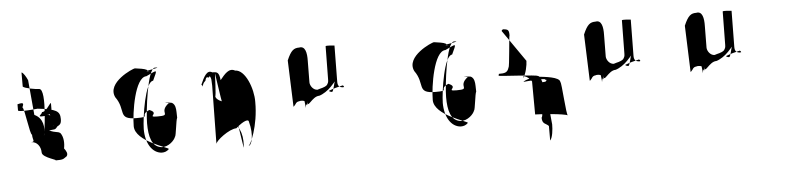

<svg xmlns="http://www.w3.org/2000/svg" viewBox="-38 -638 3780 907"><g transform="rotate(-5 1851.5 -184.5)"><path d="M48 -274V-303C82 -312 76 -302 70 -286C80 -282 94 -154 104 -154C104 -128 118 -120 97 -119C124 -119 142 -95 142 -66C142 -40 227 -23 200 -23C246 -23 240 -27 258 -38C267 -50 258 -64 249 -76C254 -100 253 -131 238 -150C223 -160 218 -152 186 -167C212 -171 214 -165 226 -182C238 -189 246 -192 246 -216C246 -254 228 -264 141 -274C141 -274 48 -264 48 -274ZM80 -384C89 -375 140 -366 156 -366C196 -366 159 -126 160 -147C170 -182 164 -228 123 -246L108 -412C101 -428 88 -450 80 -451ZM158 -236C184 -236 182 -240 185 -251C203 -253 210 -178 206 -186C214 -208 212 -232 196 -238C188 -240 197 -241 182 -241C208 -241 206 -256 206 -290C206 -311 186 -256 160 -256C160 -246 134 -236 158 -236Z M511 -296C558 -232 510 -189 602 -189C676 -189 614 -199 666 -222C717 -202 646 -188 702 -188C774 -188 706 -204 760 -246C808 -246 716 -251 752 -251C800 -251 792 -210 794 -174C788 -165 781 -86 776 -86C772 -71 743 -39 708 -42C662 -48 650 -97 650 -160C650 -213 674 -419 710 -419C758 -419 632 -404 668 -404C716 -404 632 -402 668 -402C697 -418 600 -424 616 -424C606 -424 476 -368 511 -296ZM586 -152C586 -216 612 -382 666 -382C722 -408 722 -414 696 -358C658 -358 633 -190 632 -134C632 -67 662 -19 707 -16C722 -16 732 -20 742 -30C744 -38 586 -78 586 -152Z M920 -316C938 -358 954 -388 978 -373C1000 -373 1010 -372 1014 -333C1036 -360 1058 -388 1086 -372C1134 -372 1169 -279 1168 -217C1169 -101 1126 -12 1118 -12C1133 -12 1148 -60 1130 -126C1130 -137 1110 -137 1068 -100C1034 -100 968 -49 968 -34L972 -310C972 -319 970 -352 970 -342C970 -346 964 -364 960 -350C954 -350 948 -360 942 -336C942 -336 928 -326 928 -310C928 -310 920 -331 920 -316ZM982 -260C982 -244 1012 -228 1036 -228C1074 -225 1096 41 1096 -14C1100 -76 1079 -122 1042 -127C1019 -127 990 -381 990 -366C990 -366 986 -256 982 -260Z M1338 -398 1346 -179C1346 -174 1358 -192 1356 -188C1360 -197 1368 -201 1374 -201C1380 -204 1394 -203 1400 -200C1400 -194 1404 -176 1403 -167C1410 -208 1412 -154 1412 -198C1412 -158 1436 -219 1472 -219C1490 -224 1514 -240 1530 -257L1551 -280C1548 -277 1540 -232 1534 -232C1528 -232 1522 -234 1519 -238C1544 -248 1561 -252 1586 -258C1590 -256 1592 -254 1592 -249C1592 -249 1590 -254 1590 -249C1567 -249 1562 -260 1562 -278L1564 -449C1564 -449 1522 -454 1522 -449C1522 -449 1520 -297 1520 -292C1520 -278 1518 -276 1512 -266C1498 -254 1482 -254 1466 -248C1446 -248 1431 -270 1431 -286L1432 -388C1433 -426 1426 -460 1397 -454C1372 -454 1358 -445 1338 -398Z M1929 -296C1976 -232 1928 -189 2020 -189C2094 -189 2032 -199 2084 -222C2135 -202 2064 -188 2120 -188C2192 -188 2124 -204 2178 -246C2226 -246 2134 -251 2170 -251C2218 -251 2210 -210 2212 -174C2206 -165 2199 -86 2194 -86C2190 -71 2161 -39 2126 -42C2080 -48 2068 -97 2068 -160C2068 -213 2092 -419 2128 -419C2176 -419 2050 -404 2086 -404C2134 -404 2050 -402 2086 -402C2115 -418 2018 -424 2034 -424C2024 -424 1894 -368 1929 -296ZM2004 -152C2004 -216 2030 -382 2084 -382C2140 -408 2140 -414 2114 -358C2076 -358 2051 -190 2050 -134C2050 -67 2080 -19 2125 -16C2140 -16 2150 -20 2160 -30C2162 -38 2004 -78 2004 -152Z M2324 -239 2326 -248C2354 -248 2367 -250 2374 -274C2379 -274 2389 -422 2392 -425C2392 -450 2388 -454 2364 -456C2360 -454 2357 -453 2357 -448L2461 -298C2461 -278 2452 -236 2440 -220C2432 -230 2458 -230 2479 -199L2480 -42C2500 -42 2618 -34 2634 -24C2626 -21 2618 -184 2612 -184C2612 -209 2538 -215 2513 -218C2490 -218 2451 -212 2438 -200C2438 -200 2555 -212 2542 -200C2542 -200 2555 -204 2542 -192C2518 -190 2523 -194 2510 -150C2510 -150 2522 -36 2509 -24C2509 8 2528 4 2540 18V87C2552 74 2556 36 2556 12C2552 -24 2538 -222 2508 -222C2508 -228 2328 -236 2324 -239Z M2743 -398 2751 -179C2751 -174 2763 -192 2761 -188C2765 -197 2773 -201 2779 -201C2785 -204 2799 -203 2805 -200C2805 -194 2809 -176 2808 -167C2815 -208 2817 -154 2817 -198C2817 -158 2841 -219 2877 -219C2895 -224 2919 -240 2935 -257L2956 -280C2953 -277 2945 -232 2939 -232C2933 -232 2927 -234 2924 -238C2949 -248 2966 -252 2991 -258C2995 -256 2997 -254 2997 -249C2997 -249 2995 -254 2995 -249C2972 -249 2967 -260 2967 -278L2969 -449C2969 -449 2927 -454 2927 -449C2927 -449 2925 -297 2925 -292C2925 -278 2923 -276 2917 -266C2903 -254 2887 -254 2871 -248C2851 -248 2836 -270 2836 -286L2837 -388C2838 -426 2831 -460 2802 -454C2777 -454 2763 -445 2743 -398Z M3221 -398 3229 -179C3229 -174 3241 -192 3239 -188C3243 -197 3251 -201 3257 -201C3263 -204 3277 -203 3283 -200C3283 -194 3287 -176 3286 -167C3293 -208 3295 -154 3295 -198C3295 -158 3319 -219 3355 -219C3373 -224 3397 -240 3413 -257L3434 -280C3431 -277 3423 -232 3417 -232C3411 -232 3405 -234 3402 -238C3427 -248 3444 -252 3469 -258C3473 -256 3475 -254 3475 -249C3475 -249 3473 -254 3473 -249C3450 -249 3445 -260 3445 -278L3447 -449C3447 -449 3405 -454 3405 -449C3405 -449 3403 -297 3403 -292C3403 -278 3401 -276 3395 -266C3381 -254 3365 -254 3349 -248C3329 -248 3314 -270 3314 -286L3315 -388C3316 -426 3309 -460 3280 -454C3255 -454 3241 -445 3221 -398Z"/></g></svg>

Font: Zinc
Style: Regular
Weight: 400
Version: Version 1